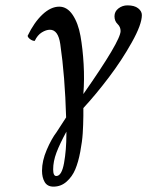

<svg xmlns="http://www.w3.org/2000/svg" viewBox="-20 -467 554 723"><path d="M180.2 170.9Q180.2 195.8 191.9 195.8Q212.4 195.8 221.2 146.7Q230 97.7 230 38.1V28.8Q205.1 74.7 192.6 107.7Q180.2 140.6 180.2 170.9ZM138.2 175.8Q138.2 138.7 156 97.2Q173.8 55.7 192.9 30.8L229 -24.9Q224.6 -180.2 207 -300.8Q199.2 -355 168 -355Q153.8 -355 137.5 -345Q121.1 -335 110.8 -313Q102.5 -313 94 -319.1Q85.4 -325.2 84 -332Q108.4 -382.8 139.9 -412.4Q171.4 -441.9 203.1 -441.9Q232.9 -441.9 253.7 -410.9Q274.4 -379.9 283 -332Q291.5 -284.2 294.9 -225.8Q298.3 -167.5 293.9 -112.8Q434.1 -313 434.1 -350.1Q434.1 -365.7 422.6 -376.7Q411.1 -387.7 411.1 -405.8Q411.1 -423.8 426 -435.3Q440.9 -446.8 460 -446.8Q486.3 -446.8 500.2 -435.8Q514.2 -424.8 514.2 -410.2Q514.2 -375 476.3 -307.4Q438.5 -239.7 389.6 -175.3Q340.8 -110.8 293.9 -60.1V-30.8Q293.5 4.4 291.5 35.2Q289.6 65.9 282.2 104.7Q274.9 143.6 263.4 170.9Q252 198.2 230.7 217Q209.5 235.8 181.2 235.8Q158.7 235.8 148.4 218.8Q138.2 201.7 138.2 175.8Z"/></svg>

Font: Common Serif News
Style: Italic
Weight: 450
Italic angle: -12°
Designer: Philipp H. Poll, Khaled Hosny
Foundry: Stefan Peev, Context Ltd.
Version: Version 1.026